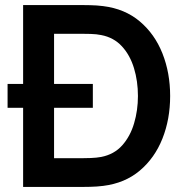

<svg xmlns="http://www.w3.org/2000/svg" viewBox="-20 -740 742 760"><path d="M347.5 -313.2H10V-407.7H347.5ZM300.8 0H71.5V-720H300.8Q310.1 -720 336.9 -719.5Q363.8 -719 388.5 -715.8Q474.2 -705.2 533.4 -655.2Q592.5 -605.3 623 -528.5Q653.5 -451.6 653.5 -360Q653.5 -268.3 623 -191.5Q592.5 -114.6 533.4 -64.7Q474.2 -14.8 388.5 -4.2Q363.8 -1.1 336.9 -0.5Q309.9 0 300.8 0ZM194 -606.3V-113.7H300.8Q316.1 -113.7 339.3 -114.5Q362.5 -115.4 380.7 -118.8Q431.7 -128.8 463.7 -164.6Q495.7 -200.5 510.8 -252Q526 -303.4 526 -360Q526 -418.7 510.4 -470.1Q494.8 -521.6 462.6 -556.6Q430.4 -591.7 380.7 -601.2Q362.5 -605 339.2 -605.7Q315.8 -606.3 300.8 -606.3Z"/></svg>

Font: Manrope Variable Light
Style: Regular
Weight: 200
Designer: Mikhail Sharanda
Foundry: Mikhail Sharanda
Version: Version 4.505